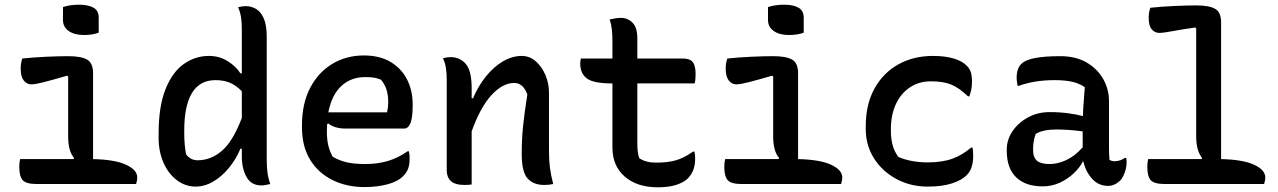

<svg xmlns="http://www.w3.org/2000/svg" viewBox="-20 -783 5440 817"><path d="M66 -106H293L295 -111Q270 -140 270 -203V-457L266 -461Q204 -443 167 -433.5Q130 -424 113 -424Q94 -424 81 -440.5Q68 -457 68 -491Q68 -515 75 -534Q122 -539 176.5 -541.5Q231 -544 270 -544Q325 -544 350.5 -529.5Q376 -515 376 -471V-106Q469 -104 516.5 -82Q564 -60 564 -28Q564 -20 562.5 -13.5Q561 -7 559 0H136Q91 0 76.5 -16.5Q62 -33 62 -73Q62 -93 66 -106ZM248 -753Q278 -763 317 -763Q355 -763 377.5 -750.5Q400 -738 400 -708V-644Q374 -634 337 -634Q297 -634 272.5 -651Q248 -668 248 -698Z M869 -545Q913 -545 948.5 -523Q984 -501 1003 -471H1009V-658Q1009 -688 1005.5 -710.5Q1002 -733 993 -752Q1011 -757 1025 -757Q1049 -757 1069.5 -745Q1090 -733 1102.5 -704.5Q1115 -676 1115 -626V-105Q1115 -73 1118 -49.5Q1121 -26 1130 0Q1120 2 1111 4Q1102 6 1092 6Q1049 6 1029 -30Q1009 -66 1009 -117V-150H1003Q984 -105 954 -68.5Q924 -32 887.5 -10.5Q851 11 812 11Q769 11 733 -16Q697 -43 676 -90Q655 -137 655 -196V-215Q655 -331 684.5 -404Q714 -477 762.5 -511Q811 -545 869 -545ZM772 -126Q791 -101 821 -101Q877 -101 924 -141Q971 -181 1009 -281V-395Q984 -420 958 -431Q932 -442 897 -442Q830 -442 797 -387.5Q764 -333 764 -228V-218Q764 -190 766 -168Q768 -146 772 -126Z M1528 -547Q1595 -547 1641 -520Q1687 -493 1711.5 -446Q1736 -399 1736 -338V-333Q1736 -282 1726.5 -259Q1717 -236 1700 -236H1448Q1426 -236 1407 -242Q1388 -248 1377 -258L1372 -255Q1371 -243 1371 -229V-220Q1371 -188 1377.5 -162Q1384 -136 1396 -116Q1423 -100 1455 -92.5Q1487 -85 1534 -85Q1587 -85 1630.5 -98Q1674 -111 1714 -139H1720Q1723 -126 1723 -108Q1723 -82 1716.5 -65Q1710 -48 1696 -34Q1672 -10 1628 1.5Q1584 13 1531 13Q1455 13 1394.5 -17Q1334 -47 1299.5 -103.5Q1265 -160 1265 -240V-250Q1265 -343 1300 -409.5Q1335 -476 1394.5 -511.5Q1454 -547 1528 -547ZM1534 -455Q1474 -455 1433 -417.5Q1392 -380 1377 -305H1627Q1632 -327 1632 -347Q1632 -379 1624.5 -402Q1617 -425 1601 -444Q1586 -450 1572 -452.5Q1558 -455 1534 -455Z M1987 2Q1979 3 1972.5 3.5Q1966 4 1958 4Q1916 4 1898.5 -12.5Q1881 -29 1881 -58V-441Q1881 -471 1877.5 -493.5Q1874 -516 1865 -535Q1882 -540 1897 -540Q1937 -540 1962 -511Q1987 -482 1987 -408V-365H1993Q2015 -417 2047.5 -457.5Q2080 -498 2119.5 -521.5Q2159 -545 2200 -545Q2234 -545 2260 -522Q2286 -499 2301 -463.5Q2316 -428 2316 -390V-144Q2316 -101 2320 -70Q2324 -39 2334 0Q2317 4 2295 4Q2251 4 2225.5 -23Q2200 -50 2200 -129Q2200 -191 2206 -248.5Q2212 -306 2224 -381Q2206 -430 2168 -430Q2119 -430 2071.5 -378.5Q2024 -327 1987 -224Z M2452 -534H2586V-609Q2586 -635 2583.5 -658Q2581 -681 2574 -700Q2587 -703 2599 -705Q2611 -707 2622 -707Q2651 -707 2671.5 -686.5Q2692 -666 2692 -619V-534H2886Q2916 -534 2928 -518.5Q2940 -503 2940 -467Q2940 -457 2939 -446.5Q2938 -436 2936 -428H2692V-170Q2692 -151 2694 -136.5Q2696 -122 2700 -110Q2715 -100 2732.5 -95.5Q2750 -91 2772 -91Q2822 -91 2856.5 -101Q2891 -111 2929 -138H2935Q2938 -123 2938 -109Q2938 -82 2930.5 -61Q2923 -40 2906 -23Q2890 -7 2858 3.5Q2826 14 2779 14Q2691 14 2638.5 -31.5Q2586 -77 2586 -155V-428H2585Q2506 -428 2477.5 -449Q2449 -470 2449 -513Q2449 -527 2452 -534Z M3066 -106H3293L3295 -111Q3270 -140 3270 -203V-457L3266 -461Q3204 -443 3167 -433.5Q3130 -424 3113 -424Q3094 -424 3081 -440.5Q3068 -457 3068 -491Q3068 -515 3075 -534Q3122 -539 3176.5 -541.5Q3231 -544 3270 -544Q3325 -544 3350.5 -529.5Q3376 -515 3376 -471V-106Q3469 -104 3516.5 -82Q3564 -60 3564 -28Q3564 -20 3562.5 -13.5Q3561 -7 3559 0H3136Q3091 0 3076.5 -16.5Q3062 -33 3062 -73Q3062 -93 3066 -106ZM3248 -753Q3278 -763 3317 -763Q3355 -763 3377.5 -750.5Q3400 -738 3400 -708V-644Q3374 -634 3337 -634Q3297 -634 3272.5 -651Q3248 -668 3248 -698Z M3950 -545Q4002 -545 4038.5 -534Q4075 -523 4094 -503Q4106 -491 4111 -476Q4116 -461 4116 -435Q4116 -416 4113 -402Q4110 -388 4105 -373H4099Q4063 -408 4029 -422.5Q3995 -437 3942 -437Q3890 -437 3851.5 -411Q3813 -385 3792 -339.5Q3771 -294 3771 -235V-223Q3771 -194 3778 -166.5Q3785 -139 3803 -115Q3858 -92 3927 -92Q3989 -92 4032 -107.5Q4075 -123 4112 -155H4118Q4120 -148 4120.5 -139.5Q4121 -131 4121 -118Q4121 -93 4114.5 -72.5Q4108 -52 4093 -37Q4072 -16 4030.5 -2.5Q3989 11 3927 11Q3855 11 3795 -21Q3735 -53 3699.5 -108.5Q3664 -164 3664 -233V-246Q3664 -339 3701 -406Q3738 -473 3802.5 -509Q3867 -545 3950 -545Z M4699 -353V-152Q4699 -139 4699.5 -127Q4700 -115 4701 -103Q4710 -97 4723 -97Q4734 -97 4745.5 -100.5Q4757 -104 4766 -111H4772Q4773 -107 4773.5 -103Q4774 -99 4774 -94Q4774 -71 4766 -49Q4758 -27 4747 -15Q4723 8 4695 8Q4654 8 4626.5 -23Q4599 -54 4590 -96H4588Q4574 -69 4548.5 -45Q4523 -21 4489.5 -5.5Q4456 10 4416 10Q4344 10 4304 -28.5Q4264 -67 4264 -141V-147Q4264 -188 4288 -224Q4312 -260 4353.5 -283Q4395 -306 4447 -306Q4489 -306 4526 -301Q4563 -296 4588 -289Q4589 -322 4591.5 -351Q4594 -380 4596 -412Q4571 -429 4540.5 -435.5Q4510 -442 4468 -442Q4424 -442 4387 -436Q4350 -430 4316 -418H4310Q4309 -426 4307.5 -434.5Q4306 -443 4306 -453Q4306 -471 4311 -486.5Q4316 -502 4327 -512Q4359 -544 4491 -544Q4558 -544 4604 -517Q4650 -490 4674.5 -446.5Q4699 -403 4699 -353ZM4376 -146Q4376 -113 4392.5 -99Q4409 -85 4447 -85Q4480 -85 4516.5 -101.5Q4553 -118 4587 -156V-224Q4558 -228 4529 -230Q4500 -232 4474 -232Q4418 -232 4387 -213Q4382 -199 4379 -183.5Q4376 -168 4376 -149Z M4866 -106H5093L5095 -111Q5070 -142 5070 -203V-662L5066 -666Q5004 -657 4967 -650Q4930 -643 4913 -643Q4894 -643 4881 -658Q4868 -673 4868 -707Q4868 -731 4875 -750Q4922 -755 4976.5 -757.5Q5031 -760 5070 -760Q5125 -760 5150.5 -745.5Q5176 -731 5176 -687V-106Q5269 -104 5316.5 -82Q5364 -60 5364 -28Q5364 -20 5362.5 -13.5Q5361 -7 5359 0H4936Q4891 0 4876.5 -16.5Q4862 -33 4862 -73Q4862 -93 4866 -106Z"/></svg>

Font: Recursive Mn Csl St Med
Style: Regular
Weight: 500
Monospace: yes
Version: Version 1.079;hotconv 1.0.112;makeotfexe 2.5.65598; ttfautoh